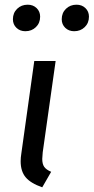

<svg xmlns="http://www.w3.org/2000/svg" viewBox="-20 -787 399 818"><path d="M162 -138Q160 -116 160 -110Q160 -88 168.5 -76Q177 -64 198 -55L160 11Q111 -6 89.5 -31.5Q68 -57 68 -100Q68 -116 71 -134L126 -527H217ZM35 -705Q35 -732 53 -749.5Q71 -767 98 -767Q121 -767 136 -752.5Q151 -738 151 -716Q151 -689 133 -671.5Q115 -654 88 -654Q65 -654 50 -668.5Q35 -683 35 -705ZM243 -705Q243 -732 261 -749.5Q279 -767 306 -767Q329 -767 344 -752.5Q359 -738 359 -716Q359 -689 341 -671.5Q323 -654 296 -654Q273 -654 258 -668.5Q243 -683 243 -705Z"/></svg>

Font: Fira Sans
Style: Italic
Weight: 400
Italic angle: -8°
Designer: bBox Type GmbH & Carrois Corporate GbR & Edenspiekermann AG
Foundry: bBox Type GmbH & Carrois Corporate GbR & Edenspiekermann AG
Version: Version 4.301